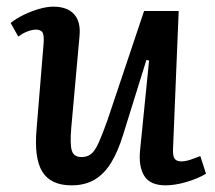

<svg xmlns="http://www.w3.org/2000/svg" viewBox="-20 -543 646 577"><path d="M12 -474Q28 -487 50.5 -498Q73 -509 97 -516Q121 -523 140 -523Q182 -523 202.5 -500.5Q223 -478 219 -435L194 -157Q190 -109 196 -90Q202 -71 225 -71Q242 -71 253.5 -80Q265 -89 276 -113Q287 -137 303 -182L413 -510H517L500 -96Q499 -75 504.5 -66.5Q510 -58 525 -58Q537 -58 552 -63Q567 -68 582 -74L599 -21Q588 -14 572.5 -7.5Q557 -1 540 4Q523 9 507 11.5Q491 14 478 14Q431 14 413.5 -14.5Q396 -43 401 -92L428 -361L420 -363L350 -138Q335 -89 314.5 -55Q294 -21 265 -3.5Q236 14 195 14Q133 14 107.5 -26.5Q82 -67 90 -156L111 -412Q113 -438 107.5 -446Q102 -454 88 -454Q77 -454 62.5 -448.5Q48 -443 35 -433Z"/></svg>

Font: Literata Medium
Style: Italic
Weight: 500
Italic angle: -2°
Designer: Latin by Veronika Burian and Jose Scaglione. Greek by Irene Vlachou. Cyrillic by Vera Evstafieva
Foundry: TypeTogether
Version: Version 3.103;gftools[0.9.29]